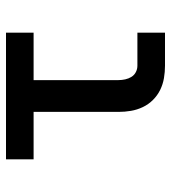

<svg xmlns="http://www.w3.org/2000/svg" viewBox="15 -585 570 640"><g transform="rotate(-90 300.0 -265.0)"><path d="M401 0Q380 0 359.5 -3.5Q339 -7 320.5 -16Q302 -25 287 -40Q272 -55 263 -74Q254 -93 250.5 -113.5Q247 -134 247 -155V-438H89V-530H511V-438H353V-155Q353 -144 355.5 -132.5Q358 -121 364 -111.5Q370 -102 380 -97Q390 -92 401 -92H511V0Z"/></g></svg>

Font: Iosevka Slab Semibold Extended
Style: Regular
Weight: 600
Width: 7
Monospace: yes
Designer: Belleve Invis
Foundry: Belleve Invis
Version: Version 11.1.0; ttfautohint (v1.8.3)